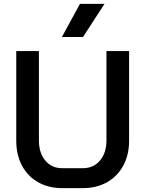

<svg xmlns="http://www.w3.org/2000/svg" viewBox="-20 -964 751 992"><path d="M64 -237V-700H181V-239Q181 -174 214 -134.5Q247 -95 301 -95H408Q463 -95 496.5 -134.5Q530 -174 530 -239V-700H647V-237Q647 -164 617 -108.5Q587 -53 533 -22.5Q479 8 408 8H301Q231 8 177 -22.5Q123 -53 93.5 -108.5Q64 -164 64 -237ZM393 -944H520L409 -773H300Z"/></svg>

Font: Bai Jamjuree SemiBold
Style: Regular
Weight: 600
Version: Version 1.000; ttfautohint (v1.6)